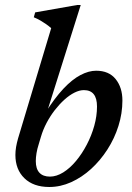

<svg xmlns="http://www.w3.org/2000/svg" viewBox="-20 -736 528 767"><path d="M135 -161Q128.5 -141 125.8 -123.8Q123 -106.5 123 -92.5Q123 -61.5 137.5 -46Q152 -30.5 179.5 -30.5Q205.5 -30.5 232.5 -47.2Q259.5 -64 283.5 -92.8Q307.5 -121.5 326.5 -157.8Q345.5 -194 356.5 -233.2Q367.5 -272.5 367.5 -310.5Q367.5 -343 354.5 -359.5Q341.5 -376 315 -376Q297.5 -376 277.5 -366Q257.5 -356 237.5 -338Q217.5 -320 199.2 -296.5Q181 -273 166.5 -245.8Q152 -218.5 143.5 -189.5ZM184.5 -623.5Q175 -632 164.2 -639.5Q153.5 -647 141.5 -654Q129.5 -661 115 -667L120.5 -686.5L288 -716H302.5L162.5 -272L160 -283.5Q198 -344 233.2 -381.5Q268.5 -419 301.5 -436.2Q334.5 -453.5 364 -453.5Q415 -453.5 442 -420Q469 -386.5 469 -334.5Q469 -283 453.2 -233Q437.5 -183 409.2 -139Q381 -95 344 -61.2Q307 -27.5 264.2 -8.2Q221.5 11 177 11Q113.5 11 77.5 -24Q41.5 -59 41.5 -117Q41.5 -132 44.2 -148.5Q47 -165 52 -182.5Z"/></svg>

Font: Newsreader 16pt Medium
Style: Italic
Weight: 500
Italic angle: -17°
Designer: Hugues Gentile
Foundry: Production Type
Version: Version 1.003